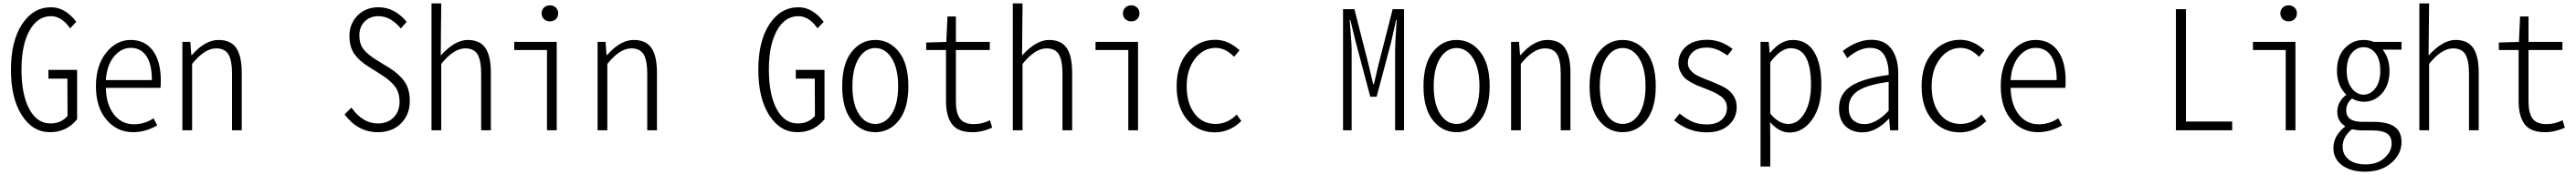

<svg xmlns="http://www.w3.org/2000/svg" viewBox="-20 -786 15509 1056"><path d="M281.2 11.7Q176.8 11.7 111.3 -90.8Q45.9 -193.4 45.9 -365.2Q45.9 -538.1 112.8 -640.1Q179.7 -742.2 288.1 -742.2Q372.1 -742.2 439.5 -654.3L402.3 -615.2Q350.6 -688.5 287.1 -688.5Q206.1 -688.5 157.7 -601.6Q109.4 -514.6 109.4 -366.2Q109.4 -215.8 156.2 -128.4Q203.1 -41 283.2 -41Q348.6 -41 386.7 -86.9L385.7 -311.5H271.5V-364.3H444.3V-66.4Q380.9 11.7 281.2 11.7Z M781.2 11.7Q685.5 11.7 621.6 -63Q557.6 -137.7 557.6 -265.6Q557.6 -390.6 619.1 -467.8Q680.7 -544.9 766.6 -544.9Q852.5 -544.9 900.4 -480.5Q948.2 -416 948.2 -298.8Q948.2 -269.5 946.3 -255.9H617.2Q619.1 -157.2 665 -96.7Q710.9 -36.1 787.1 -36.1Q850.6 -36.1 904.3 -72.3L926.8 -29.3Q855.5 11.7 781.2 11.7ZM617.2 -302.7H894.5Q894.5 -398.4 861.3 -447.8Q828.1 -497.1 767.6 -497.1Q709 -497.1 666 -444.3Q623 -391.6 617.2 -302.7Z M1078.1 0V-533.2H1126L1131.8 -454.1H1135.7Q1214.8 -544.9 1295.9 -544.9Q1369.1 -544.9 1402.3 -496.6Q1435.5 -448.2 1435.5 -346.7V0H1377V-340.8Q1377 -420.9 1355.5 -457.5Q1334 -494.1 1281.2 -494.1Q1211.9 -494.1 1136.7 -400.4V0Z M2254.9 11.7Q2134.8 11.7 2054.7 -95.7L2095.7 -136.7Q2164.1 -41 2254.9 -41Q2313.5 -41 2349.6 -77.1Q2385.7 -113.3 2385.7 -170.9Q2385.7 -227.5 2358.9 -263.2Q2332 -298.8 2282.2 -331.1L2202.1 -381.8Q2144.5 -417 2114.3 -459.5Q2084 -502 2084 -568.4Q2084 -643.6 2133.3 -692.9Q2182.6 -742.2 2258.8 -742.2Q2355.5 -742.2 2428.7 -654.3L2393.6 -614.3Q2331.1 -688.5 2258.8 -688.5Q2208 -688.5 2175.8 -656.2Q2143.6 -624 2143.6 -572.3Q2143.6 -523.4 2167 -491.2Q2190.4 -459 2247.1 -423.8L2325.2 -376Q2383.8 -338.9 2415.5 -293.9Q2447.3 -249 2447.3 -175.8Q2447.3 -94.7 2394.5 -41.5Q2341.8 11.7 2254.9 11.7Z M2578.1 0V-765.6H2636.7L2634.8 -563.5L2633.8 -451.2Q2718.8 -544.9 2795.9 -544.9Q2869.1 -544.9 2902.3 -496.6Q2935.5 -448.2 2935.5 -346.7V0H2877V-340.8Q2877 -420.9 2855.5 -457.5Q2834 -494.1 2781.2 -494.1Q2711.9 -494.1 2636.7 -400.4V0Z M3273.4 0V-484.4H3076.2V-533.2H3332V0ZM3326.7 -670.4Q3312.5 -657.2 3291 -657.2Q3269.5 -657.2 3255.4 -670.4Q3241.2 -683.6 3241.2 -705.1Q3241.2 -726.6 3255.4 -740.2Q3269.5 -753.9 3291 -753.9Q3312.5 -753.9 3326.7 -740.2Q3340.8 -726.6 3340.8 -705.1Q3340.8 -683.6 3326.7 -670.4Z M3578.1 0V-533.2H3626L3631.8 -454.1H3635.7Q3714.8 -544.9 3795.9 -544.9Q3869.1 -544.9 3902.3 -496.6Q3935.5 -448.2 3935.5 -346.7V0H3877V-340.8Q3877 -420.9 3855.5 -457.5Q3834 -494.1 3781.2 -494.1Q3711.9 -494.1 3636.7 -400.4V0Z M4781.2 11.7Q4676.8 11.7 4611.3 -90.8Q4545.9 -193.4 4545.9 -365.2Q4545.9 -538.1 4612.8 -640.1Q4679.7 -742.2 4788.1 -742.2Q4872.1 -742.2 4939.5 -654.3L4902.3 -615.2Q4850.6 -688.5 4787.1 -688.5Q4706.1 -688.5 4657.7 -601.6Q4609.4 -514.6 4609.4 -366.2Q4609.4 -215.8 4656.2 -128.4Q4703.1 -41 4783.2 -41Q4848.6 -41 4886.7 -86.9L4885.7 -311.5H4771.5V-364.3H4944.3V-66.4Q4880.9 11.7 4781.2 11.7Z M5050.8 -265.6Q5050.8 -400.4 5107.4 -472.7Q5164.1 -544.9 5250 -544.9Q5335.9 -544.9 5392.6 -472.7Q5449.2 -400.4 5449.2 -265.6Q5449.2 -131.8 5392.6 -60.1Q5335.9 11.7 5250 11.7Q5164.1 11.7 5107.4 -60.1Q5050.8 -131.8 5050.8 -265.6ZM5387.7 -265.6Q5387.7 -373 5349.1 -434.6Q5310.5 -496.1 5250 -496.1Q5189.5 -496.1 5150.9 -434.6Q5112.3 -373 5112.3 -265.6Q5112.3 -159.2 5150.9 -98.6Q5189.5 -38.1 5250 -38.1Q5310.5 -38.1 5349.1 -98.6Q5387.7 -159.2 5387.7 -265.6Z M5835 11.7Q5748 11.7 5711.9 -36.6Q5675.8 -85 5675.8 -176.8V-484.4H5556.6V-529.3L5677.7 -533.2L5684.6 -686.5H5735.4V-533.2H5939.5V-484.4H5735.4V-172.9Q5735.4 -105.5 5759.3 -71.3Q5783.2 -37.1 5843.8 -37.1Q5894.5 -37.1 5940.4 -60.5L5954.1 -15.6Q5893.6 11.7 5835 11.7Z M6078.1 0V-765.6H6136.7L6134.8 -563.5L6133.8 -451.2Q6218.8 -544.9 6295.9 -544.9Q6369.1 -544.9 6402.3 -496.6Q6435.5 -448.2 6435.5 -346.7V0H6377V-340.8Q6377 -420.9 6355.5 -457.5Q6334 -494.1 6281.2 -494.1Q6211.9 -494.1 6136.7 -400.4V0Z M6773.4 0V-484.4H6576.2V-533.2H6832V0ZM6826.7 -670.4Q6812.5 -657.2 6791 -657.2Q6769.5 -657.2 6755.4 -670.4Q6741.2 -683.6 6741.2 -705.1Q6741.2 -726.6 6755.4 -740.2Q6769.5 -753.9 6791 -753.9Q6812.5 -753.9 6826.7 -740.2Q6840.8 -726.6 6840.8 -705.1Q6840.8 -683.6 6826.7 -670.4Z M7294.9 12.7Q7194.3 12.7 7129.4 -62Q7064.5 -136.7 7064.5 -265.6Q7064.5 -394.5 7131.8 -470.2Q7199.2 -545.9 7296.9 -545.9Q7376 -545.9 7443.4 -482.4L7410.2 -443.4Q7358.4 -497.1 7299.8 -497.1Q7225.6 -497.1 7175.3 -431.6Q7125 -366.2 7125 -265.6Q7125 -163.1 7172.4 -100.6Q7219.7 -38.1 7298.8 -38.1Q7371.1 -38.1 7425.8 -94.7L7454.1 -55.7Q7383.8 12.7 7294.9 12.7Z M8066.4 0V-730.5H8134.8L8218.8 -401.4L8248 -277.3H8252L8281.2 -401.4L8365.2 -730.5H8433.6V0H8379.9V-487.3Q8379.9 -517.6 8384.3 -582.5Q8388.7 -647.5 8389.6 -665H8385.7L8355.5 -529.3L8268.6 -202.1H8230.5L8143.6 -529.3L8110.4 -665H8106.4Q8107.4 -644.5 8112.8 -580.6Q8118.2 -516.6 8118.2 -487.3V0Z M8550.8 -265.6Q8550.8 -400.4 8607.4 -472.7Q8664.1 -544.9 8750 -544.9Q8835.9 -544.9 8892.6 -472.7Q8949.2 -400.4 8949.2 -265.6Q8949.2 -131.8 8892.6 -60.1Q8835.9 11.7 8750 11.7Q8664.1 11.7 8607.4 -60.1Q8550.8 -131.8 8550.8 -265.6ZM8887.7 -265.6Q8887.7 -373 8849.1 -434.6Q8810.5 -496.1 8750 -496.1Q8689.5 -496.1 8650.9 -434.6Q8612.3 -373 8612.3 -265.6Q8612.3 -159.2 8650.9 -98.6Q8689.5 -38.1 8750 -38.1Q8810.5 -38.1 8849.1 -98.6Q8887.7 -159.2 8887.7 -265.6Z M9078.1 0V-533.2H9126L9131.8 -454.1H9135.7Q9214.8 -544.9 9295.9 -544.9Q9369.1 -544.9 9402.3 -496.6Q9435.5 -448.2 9435.5 -346.7V0H9377V-340.8Q9377 -420.9 9355.5 -457.5Q9334 -494.1 9281.2 -494.1Q9211.9 -494.1 9136.7 -400.4V0Z M9550.8 -265.6Q9550.8 -400.4 9607.4 -472.7Q9664.1 -544.9 9750 -544.9Q9835.9 -544.9 9892.6 -472.7Q9949.2 -400.4 9949.2 -265.6Q9949.2 -131.8 9892.6 -60.1Q9835.9 11.7 9750 11.7Q9664.1 11.7 9607.4 -60.1Q9550.8 -131.8 9550.8 -265.6ZM9887.7 -265.6Q9887.7 -373 9849.1 -434.6Q9810.5 -496.1 9750 -496.1Q9689.5 -496.1 9650.9 -434.6Q9612.3 -373 9612.3 -265.6Q9612.3 -159.2 9650.9 -98.6Q9689.5 -38.1 9750 -38.1Q9810.5 -38.1 9849.1 -98.6Q9887.7 -159.2 9887.7 -265.6Z M10254.9 12.7Q10147.5 12.7 10059.6 -59.6L10092.8 -100.6Q10132.8 -68.4 10169.4 -51.8Q10206.1 -35.2 10256.8 -35.2Q10314.5 -35.2 10346.2 -63.5Q10377.9 -91.8 10377.9 -134.8Q10377.9 -158.2 10367.7 -176.3Q10357.4 -194.3 10335.9 -208.5Q10314.5 -222.7 10297.9 -230.5Q10281.2 -238.3 10251 -250Q10219.7 -261.7 10203.1 -268.6Q10186.5 -275.4 10160.2 -290Q10133.8 -304.7 10120.6 -318.8Q10107.4 -333 10096.7 -355Q10085.9 -377 10085.9 -403.3Q10085.9 -464.8 10131.8 -505.4Q10177.7 -545.9 10258.8 -545.9Q10342.8 -545.9 10412.1 -490.2L10380.9 -451.2Q10315.4 -499 10257.8 -499Q10201.2 -499 10171.9 -471.7Q10142.6 -444.3 10142.6 -406.2Q10142.6 -379.9 10160.2 -360.4Q10177.7 -340.8 10200.2 -329.6Q10222.7 -318.4 10256.8 -304.7Q10262.7 -302.7 10265.6 -301.8Q10352.5 -267.6 10380.9 -247.1Q10436.5 -206.1 10436.5 -138.7Q10436.5 -74.2 10388.2 -30.8Q10339.8 12.7 10254.9 12.7Z M10580.1 218.8V-533.2H10628.9L10635.7 -466.8H10637.7Q10701.2 -544.9 10774.4 -544.9Q10858.4 -544.9 10902.3 -473.6Q10946.3 -402.3 10946.3 -274.4Q10946.3 -141.6 10890.6 -64Q10835 13.7 10754.9 13.7Q10692.4 13.7 10637.7 -48.8L10638.7 46.9V218.8ZM10883.8 -274.4Q10883.8 -495.1 10761.7 -495.1Q10702.1 -495.1 10638.7 -410.2V-100.6Q10689.5 -38.1 10748 -38.1Q10806.6 -38.1 10845.2 -103.5Q10883.8 -168.9 10883.8 -274.4Z M11194.3 12.7Q11130.9 12.7 11091.8 -24.4Q11052.7 -61.5 11052.7 -131.8Q11052.7 -219.7 11125 -266.6Q11197.3 -313.5 11351.6 -334Q11352.5 -404.3 11326.7 -450.7Q11300.8 -497.1 11239.3 -497.1Q11172.9 -497.1 11102.5 -435.5L11075.2 -478.5Q11163.1 -545.9 11248 -545.9Q11329.1 -545.9 11369.1 -489.7Q11409.2 -433.6 11409.2 -340.8V0H11360.4L11354.5 -69.3H11352.5Q11275.4 12.7 11194.3 12.7ZM11207 -37.1Q11275.4 -37.1 11351.6 -118.2V-292Q11220.7 -274.4 11166 -237.3Q11111.3 -200.2 11111.3 -136.7Q11111.3 -85 11137.7 -61Q11164.1 -37.1 11207 -37.1Z M11780.3 12.7Q11679.7 12.7 11614.7 -62Q11549.8 -136.7 11549.8 -265.6Q11549.8 -394.5 11617.2 -470.2Q11684.6 -545.9 11782.2 -545.9Q11861.3 -545.9 11928.7 -482.4L11895.5 -443.4Q11843.8 -497.1 11785.2 -497.1Q11710.9 -497.1 11660.6 -431.6Q11610.4 -366.2 11610.4 -265.6Q11610.4 -163.1 11657.7 -100.6Q11705.1 -38.1 11784.2 -38.1Q11856.4 -38.1 11911.1 -94.7L11939.5 -55.7Q11869.1 12.7 11780.3 12.7Z M12250 11.7Q12154.3 11.7 12090.3 -63Q12026.4 -137.7 12026.4 -265.6Q12026.4 -390.6 12087.9 -467.8Q12149.4 -544.9 12235.4 -544.9Q12321.3 -544.9 12369.1 -480.5Q12417 -416 12417 -298.8Q12417 -269.5 12415 -255.9H12085.9Q12087.9 -157.2 12133.8 -96.7Q12179.7 -36.1 12255.9 -36.1Q12319.3 -36.1 12373 -72.3L12395.5 -29.3Q12324.2 11.7 12250 11.7ZM12085.9 -302.7H12363.3Q12363.3 -398.4 12330.1 -447.8Q12296.9 -497.1 12236.3 -497.1Q12177.7 -497.1 12134.8 -444.3Q12091.8 -391.6 12085.9 -302.7Z M13081.1 0V-730.5H13141.6V-52.7H13419.9V0Z M13742.2 0V-484.4H13544.9V-533.2H13800.8V0ZM13795.4 -670.4Q13781.2 -657.2 13759.8 -657.2Q13738.3 -657.2 13724.1 -670.4Q13710 -683.6 13710 -705.1Q13710 -726.6 13724.1 -740.2Q13738.3 -753.9 13759.8 -753.9Q13781.2 -753.9 13795.4 -740.2Q13809.6 -726.6 13809.6 -705.1Q13809.6 -683.6 13795.4 -670.4Z M14219.7 250Q14133.8 250 14081.5 211.4Q14029.3 172.9 14029.3 106.4Q14029.3 34.2 14098.6 -21.5V-25.4Q14052.7 -54.7 14052.7 -111.3Q14052.7 -144.5 14068.4 -171.4Q14084 -198.2 14105.5 -211.9V-215.8Q14050.8 -270.5 14050.8 -359.4Q14050.8 -445.3 14097.7 -495.1Q14144.5 -544.9 14210.9 -544.9Q14246.1 -544.9 14271.5 -533.2H14439.5V-486.3H14326.2Q14367.2 -433.6 14367.2 -357.4Q14367.2 -274.4 14322.3 -223.1Q14277.3 -171.9 14212.9 -171.9Q14175.8 -171.9 14141.6 -191.4Q14106.4 -163.1 14106.4 -120.1Q14106.4 -50.8 14203.1 -50.8H14268.6Q14356.4 -50.8 14397.9 -21Q14439.5 8.8 14439.5 71.3Q14439.5 143.6 14378.4 196.8Q14317.4 250 14219.7 250ZM14210.9 -214.8Q14252.9 -214.8 14282.2 -253.4Q14311.5 -292 14311.5 -359.4Q14311.5 -427.7 14283.2 -464.4Q14254.9 -501 14210.9 -501Q14168 -501 14138.7 -464.4Q14109.4 -427.7 14109.4 -359.4Q14109.4 -293 14139.6 -253.9Q14169.9 -214.8 14210.9 -214.8ZM14223.6 206.1Q14293 206.1 14336.4 167.5Q14379.9 128.9 14379.9 80.1Q14379.9 38.1 14351.6 19.5Q14323.2 1 14264.6 1H14205.1Q14174.8 1 14140.6 -5.9Q14085 39.1 14085 98.6Q14085 147.5 14121.6 176.8Q14158.2 206.1 14223.6 206.1Z M14546.9 0V-765.6H14605.5L14603.5 -563.5L14602.5 -451.2Q14687.5 -544.9 14764.6 -544.9Q14837.9 -544.9 14871.1 -496.6Q14904.3 -448.2 14904.3 -346.7V0H14845.7V-340.8Q14845.7 -420.9 14824.2 -457.5Q14802.7 -494.1 14750 -494.1Q14680.7 -494.1 14605.5 -400.4V0Z M15303.7 11.7Q15216.8 11.7 15180.7 -36.6Q15144.5 -85 15144.5 -176.8V-484.4H15025.4V-529.3L15146.5 -533.2L15153.3 -686.5H15204.1V-533.2H15408.2V-484.4H15204.1V-172.9Q15204.1 -105.5 15228 -71.3Q15252 -37.1 15312.5 -37.1Q15363.3 -37.1 15409.2 -60.5L15422.9 -15.6Q15362.3 11.7 15303.7 11.7Z"/></svg>

Font: Gen Shin Gothic Monospace Light
Style: Regular
Weight: 300
Designer: [Source Han Sans]
Ryoko NISHIZUKA  (kana & ideographs); Paul D. Hunt (Latin, Greek & Cyrillic); Wenlong ZHANG  (bopomofo
Version: Version 1.002.20150607